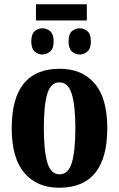

<svg xmlns="http://www.w3.org/2000/svg" viewBox="-20 -872 559 902"><path d="M149 -776V-852H388V-776ZM179 -616Q159 -616 143 -630Q127 -644 127 -677Q127 -712 143 -725.5Q159 -739 179 -739Q199 -739 215.5 -725.5Q232 -712 232 -677Q232 -644 215.5 -630Q199 -616 179 -616ZM355 -616Q334 -616 318 -630Q302 -644 302 -677Q302 -712 318 -725.5Q334 -739 355 -739Q374 -739 390.5 -725.5Q407 -712 407 -677Q407 -644 390.5 -630Q374 -616 355 -616ZM258 10Q154 10 94.5 -59.5Q35 -129 35 -270Q35 -549 261 -549Q365 -549 424.5 -480Q484 -411 484 -270Q484 10 258 10ZM260 -53Q301 -53 317.5 -108Q334 -163 334 -270Q334 -377 317 -431Q300 -485 259 -485Q218 -485 202 -431Q186 -377 186 -270Q186 -163 202.5 -108Q219 -53 260 -53Z"/></svg>

Font: Noto Serif ExtraCondensed ExtraBold
Style: Regular
Weight: 800
Width: 2
Designer: Monotype Design Team
Foundry: Monotype Imaging Inc.
Version: Version 2.013; ttfautohint (v1.8.4.7-5d5b)